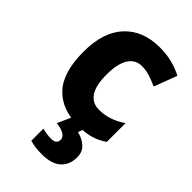

<svg xmlns="http://www.w3.org/2000/svg" viewBox="-240 -642 964 964"><g transform="rotate(45 242.5 -159.5)"><path d="M286 10Q168 10 104 -58Q40 -126 40 -272Q40 -412 108.5 -485.5Q177 -559 296 -559Q345 -559 385.5 -548.5Q426 -538 459 -520L413 -398Q382 -412 354.5 -420.5Q327 -429 299 -429Q253 -429 228 -389.5Q203 -350 203 -273Q203 -195 228.5 -158Q254 -121 301 -121Q339 -121 374.5 -133Q410 -145 443 -168V-35Q411 -12 373.5 -1Q336 10 286 10ZM393 125Q393 178 359 209Q325 240 256 240Q230 240 208.5 237Q187 234 171 229V143Q186 147 202.5 149.5Q219 152 233 152Q272 152 272 122Q272 85 199 76L233 0H318L306 33Q340 40 366.5 62.5Q393 85 393 125Z"/></g></svg>

Font: Noto Sans Armenian SemiCondensed ExtraBold
Style: Regular
Weight: 800
Width: 4
Designer: Monotype Design Team
Foundry: Monotype Imaging Inc.
Version: Version 2.008; ttfautohint (v1.8.4.7-5d5b)